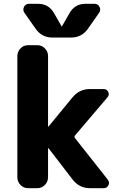

<svg xmlns="http://www.w3.org/2000/svg" viewBox="-20 -987 628 1007"><path d="M127 0Q104 0 87.5 -17Q71 -34 71 -57V-693Q71 -716 87.5 -733Q104 -750 127 -750H176Q199 -750 215.5 -733Q232 -716 232 -693V-324Q232 -323 233 -323L235 -324L360 -476Q396 -520 452 -520H524Q540 -520 547.5 -505Q555 -490 544 -477L373 -276Q368 -270 373 -263L546 -44Q556 -30 548.5 -15Q541 0 524 0H452Q396 0 361 -45L235 -209Q234 -210 233 -210Q232 -210 232 -209V-57Q232 -34 215.5 -17Q199 0 176 0ZM428 -967H476Q494 -967 502 -951Q510 -935 500 -920L441 -836Q409 -790 352 -790H256Q199 -790 167 -836L108 -920Q98 -935 106 -951Q114 -967 132 -967H180Q236 -967 264 -917L303 -849Q303 -848 304 -848Q305 -848 305 -849L344 -917Q372 -967 428 -967Z"/></svg>

Font: Rounded Mplus 1c ExtraBold
Style: Regular
Weight: 800
Version: Version 1.059.20150529